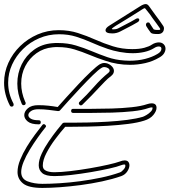

<svg xmlns="http://www.w3.org/2000/svg" viewBox="-44 -913 832 942"><path d="M13 -390Q7 -390 4 -396Q-24 -451 -24 -507Q-24 -558 -3 -604.5Q18 -651 55 -687Q92 -723 140.5 -744Q189 -765 244 -765Q295 -765 338.5 -751Q382 -737 423.5 -718.5Q465 -700 509.5 -686Q554 -672 605 -672Q640 -672 664 -678.5Q688 -685 701 -694Q710 -700 719 -702.5Q728 -705 735 -705Q750 -705 759 -696Q768 -687 768 -674Q768 -663 761 -651.5Q754 -640 738 -631Q706 -612 669 -603.5Q632 -595 594 -595Q531 -595 473 -615Q433 -628 396 -643.5Q359 -659 321.5 -670.5Q284 -682 240 -682Q234 -682 228 -682Q222 -682 215 -681Q170 -677 135 -652Q100 -627 80 -588.5Q60 -550 60 -503Q60 -459 79 -415Q80 -414 81 -411.5Q82 -409 82 -407Q82 -397 71 -397Q66 -397 63 -403Q41 -453 41 -503Q41 -554 62.5 -597.5Q84 -641 123 -669Q162 -697 213 -701Q221 -702 227.5 -702Q234 -702 241 -702Q288 -702 328 -690Q368 -678 406 -662Q444 -646 483 -632.5Q522 -619 567 -616Q573 -616 579 -615.5Q585 -615 591 -615Q633 -615 668 -624Q703 -633 728 -648Q748 -659 748 -674Q748 -685 735 -685Q724 -685 712 -677Q691 -664 664 -658Q637 -652 608 -652Q576 -652 543.5 -658Q511 -664 485 -673Q444 -687 406 -704Q368 -721 329.5 -733Q291 -745 246 -745Q194 -745 148.5 -725.5Q103 -706 69 -672.5Q35 -639 15.5 -596.5Q-4 -554 -4 -507Q-4 -454 22 -405Q23 -403 23 -400Q23 -390 13 -390ZM146 -303Q109 -303 92 -317Q75 -331 75 -348Q75 -366 92.5 -381.5Q110 -397 144 -397Q169 -397 192.5 -394.5Q216 -392 239 -388Q254 -405 282 -436Q310 -467 341.5 -500.5Q373 -534 401.5 -561Q430 -588 446 -598Q457 -604 468 -604Q485 -604 500 -592Q515 -580 515 -565Q515 -551 501 -540Q485 -528 471 -513.5Q457 -499 441 -482Q425 -465 405.5 -444.5Q386 -424 360 -399Q357 -396 353 -396Q347 -396 344 -402Q341 -408 346 -413Q381 -446 417 -487Q453 -528 488 -556Q494 -561 494 -566Q494 -574 485.5 -579Q477 -584 467 -584Q461 -584 456 -581Q440 -572 412 -544.5Q384 -517 352 -483Q320 -449 292.5 -418.5Q265 -388 250 -371Q247 -368 241 -368Q218 -371 194 -374Q170 -377 144 -377Q121 -377 108 -368Q95 -359 95 -348Q95 -338 107.5 -330.5Q120 -323 146 -323Q156 -323 156 -313Q156 -303 146 -303ZM164 9Q96 9 69 -13Q42 -35 42 -69Q42 -97 55 -129Q68 -161 87.5 -193Q107 -225 128 -253Q149 -281 164 -300Q167 -304 171 -304Q176 -304 180 -298.5Q184 -293 179 -288Q161 -266 140.5 -237Q120 -208 101.5 -177.5Q83 -147 71.5 -118.5Q60 -90 60 -69Q60 -35 92 -23Q124 -11 164 -11Q201 -11 249 -14Q297 -17 349.5 -24Q402 -31 452 -41.5Q502 -52 544 -67Q553 -70 563.5 -82.5Q574 -95 570 -105Q570 -105 568.5 -105.5Q567 -106 565 -106Q560 -106 549 -102Q532 -95 492 -86Q452 -77 402 -68.5Q352 -60 304 -54.5Q256 -49 223 -49Q180 -49 163 -64Q146 -79 146 -102Q146 -128 160.5 -159Q175 -190 196 -220.5Q217 -251 235.5 -274.5Q254 -298 263 -308Q266 -311 271 -311H308Q341 -311 387.5 -312Q434 -313 485 -316Q536 -319 581.5 -325Q627 -331 657 -340Q663 -342 675 -349Q687 -356 696.5 -366Q706 -376 704 -386H700Q698 -386 694.5 -385.5Q691 -385 685 -383Q654 -372 606.5 -367Q559 -362 505.5 -360.5Q452 -359 403 -359H315Q305 -359 305 -369Q305 -379 315 -379H404Q452 -379 504 -380.5Q556 -382 602.5 -387Q649 -392 678 -402Q690 -406 700 -406Q724 -406 724 -384Q724 -368 708.5 -349Q693 -330 663 -321Q632 -311 585 -305Q538 -299 486.5 -296Q435 -293 388 -292Q341 -291 308 -291H276Q253 -265 227.5 -231Q202 -197 184 -162.5Q166 -128 166 -101Q166 -87 174.5 -80Q183 -73 199 -70Q204 -69 210 -68.5Q216 -68 223 -68Q254 -68 301 -73.5Q348 -79 397.5 -87.5Q447 -96 486.5 -105Q526 -114 542 -120Q557 -126 567 -126Q580 -126 585.5 -119Q591 -112 591 -102Q591 -88 580.5 -72Q570 -56 551 -49Q508 -34 456.5 -23Q405 -12 352 -5Q299 2 250.5 5.5Q202 9 164 9ZM731 -746Q715 -746 706.5 -747.5Q698 -749 694 -755Q690 -760 683.5 -769.5Q677 -779 673 -786Q672 -788 672 -793Q674 -803 683 -803Q689 -803 691 -798Q696 -791 701 -782.5Q706 -774 710 -769Q712 -768 716.5 -767Q721 -766 735 -766Q746 -766 740 -775Q734 -784 724 -797.5Q714 -811 703 -826Q692 -843 682.5 -854Q673 -865 669 -871Q667 -873 666 -873Q663 -873 652 -866Q648 -863 628.5 -851Q609 -839 586 -824.5Q563 -810 544.5 -799Q526 -788 523 -786Q520 -784 513.5 -779.5Q507 -775 505 -772Q503 -769 511 -769Q522 -769 528.5 -771Q535 -773 540 -776Q545 -779 562 -787.5Q579 -796 596.5 -805.5Q614 -815 622 -820Q627 -823 631 -823Q641 -823 639 -813Q637 -807 631 -804Q623 -799 604.5 -789Q586 -779 569 -770.5Q552 -762 547 -759Q528 -749 507 -749Q471 -749 474 -767Q476 -777 492 -787L643 -882Q660 -893 671 -893Q680 -893 687 -883L718 -840Q728 -827 739.5 -811Q751 -795 756 -787Q762 -779 760 -769Q759 -759 751.5 -752.5Q744 -746 731 -746Z"/></svg>

Font: Neonderthaw
Style: Regular
Weight: 400
Designer: Robert E. Leuschke
Foundry: Robert E. Leuschke
Version: Version 1.010; ttfautohint (v1.8.3)